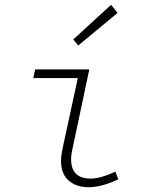

<svg xmlns="http://www.w3.org/2000/svg" viewBox="-20 -770 640 802"><path d="M350 12Q298 12 266.5 -16Q235 -44 235 -98Q235 -120 241 -148L305 -444H119L127 -480H353L281 -140Q277 -123 277 -105Q277 -24 359 -24Q399 -24 462 -53L474 -21Q405 12 350 12ZM307 -580 286 -605 444 -750 471 -716Z"/></svg>

Font: TypoPRO Source Code Pro
Style: Italic
Weight: 300
Italic angle: -11°
Monospace: yes
Designer: Paul D. Hunt, Teo Tuominen
Foundry: Adobe Systems Incorporated
Version: Version 1.030;PS 1.0;hotconv 1.0.84;makeotf.lib2.5.63406